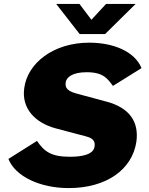

<svg xmlns="http://www.w3.org/2000/svg" viewBox="-20 -951 761 981"><path d="M522 -931 447 -850 386 -931H267L387 -777H517L673 -931ZM331 10C523 10 656 -84 677 -228C690 -328 643 -399 527 -431L371 -473C310 -489 314 -514 316 -532C320 -556 350 -582 423 -582C509 -582 530 -548 557 -512L703 -603C668 -689 558 -733 436 -733C252 -733 121 -628 104 -502C89 -399 157 -324 265 -295L420 -254C464 -243 466 -221 463 -201C457 -161 398 -150 337 -150C241 -150 206 -177 169 -231L23 -139C58 -50 184 10 331 10Z"/></svg>

Font: United Sans Black
Style: Italic
Weight: 900
Italic angle: -8°
Designer: Pablo Impallari, Rodrigo Fuenzalida (Modified by Dan O. Williams)
Version: Version 1.000;PS 001.000;hotconv 1.0.88;makeotf.lib2.5.64775